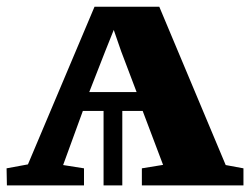

<svg xmlns="http://www.w3.org/2000/svg" viewBox="-30 -564 760 584"><path d="M-9 0 -10 -52 55 -64 257.5 -543.5H454.5L656.5 -62L710.5 -52V0H401.5V-52L466 -62.5L404 -226.5H342V0H285V-226.5H222L162 -62L225.5 -52V0ZM241.5 -284H385.5L338.5 -408L316 -473L290 -408Z"/></svg>

Font: Merriweather 48pt Black
Style: Regular
Weight: 900
Version: Version 2.100